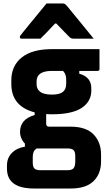

<svg xmlns="http://www.w3.org/2000/svg" viewBox="-20 -832 640 1102"><path d="M95 -75Q95 -110 115 -134.5Q135 -159 179 -172V-187Q45 -222 45 -350V-371Q45 -454 104.5 -502Q164 -550 278 -550H551V-436Q551 -425 540 -425H435V-409Q504 -390 504 -326V-312Q504 -249 448.5 -212.5Q393 -176 278 -176Q261 -176 245 -177V-122Q245 -105 262 -105H385Q474 -105 517 -60.5Q560 -16 560 55V95Q560 165 517 207.5Q474 250 385 250H176Q20 250 20 136V118Q20 74 48.5 45.5Q77 17 123 10V-8Q110 -21 102.5 -38.5Q95 -56 95 -75ZM278 -289Q322 -289 341 -304.5Q360 -320 360 -352V-373Q360 -389 356.5 -401Q353 -413 342 -425H278Q190 -425 190 -365V-349Q190 -325 205 -310Q226 -289 278 -289ZM213 145H367Q391 145 401 135Q407 129 409.5 118Q412 107 412 94V65Q412 39 402 29.5Q392 20 367 20H191Q178 28 173 39.5Q168 51 168 68V101Q168 126 178 135.5Q188 145 213 145ZM247 -812H341Q349 -812 354 -808Q359 -804 371 -790Q378 -781 395 -760.5Q412 -740 434 -713Q456 -686 478 -659Q500 -632 518 -610H406Q395 -610 389.5 -612Q384 -614 377 -621Q369 -629 351 -647.5Q333 -666 303 -697H296Q268 -667 248.5 -646.5Q229 -626 212 -610H105Q94 -610 94 -619Q94 -624 97 -628Q100 -632 112 -647Q123 -661 141.5 -683.5Q160 -706 180.5 -731Q201 -756 219 -778Q237 -800 247 -812Z"/></svg>

Font: Recursive Sn Lnr St XBd
Style: Regular
Weight: 800
Version: Version 1.079;hotconv 1.0.112;makeotfexe 2.5.65598; ttfautoh